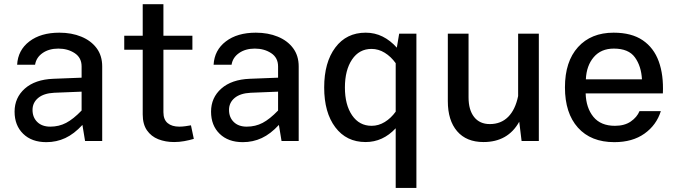

<svg xmlns="http://www.w3.org/2000/svg" viewBox="-20 -675 3229 919"><path d="M469.2 -356.9V0H387.2L374.5 -77.1Q334.5 -33.7 292.5 -14.2Q250.5 5.4 201.7 5.4Q131.8 5.4 90.8 -34.7Q49.8 -74.7 49.8 -140.6Q49.8 -207.5 98.9 -251Q147.9 -294.4 234.9 -297.9L370.6 -303.2V-356.9Q370.6 -398.9 337.4 -420.7Q304.2 -442.4 259.3 -442.4Q214.4 -442.4 183.8 -421.1Q153.3 -399.9 147.9 -365.2H62Q65.9 -435.1 120.6 -476.8Q175.3 -518.6 264.2 -518.6Q322.8 -518.6 369.1 -499.5Q415.5 -480.5 442.4 -444.6Q469.2 -408.7 469.2 -356.9ZM135.7 -148.9Q135.7 -113.3 158.4 -91.1Q181.2 -68.8 220.7 -68.8Q262.2 -68.8 296.6 -86.9Q331.1 -105 370.6 -146V-236.3L239.3 -231Q189.5 -228.5 162.6 -206.1Q135.7 -183.6 135.7 -148.9Z M894 -75.2 907.7 -10.3Q886.2 -3.9 862.1 0.5Q837.9 4.9 813.5 4.9Q772 4.9 737.8 -8.5Q703.6 -22 683.3 -51.3Q663.1 -80.6 663.1 -127.4V-437H574.7V-503.9H663.1V-654.8H762.2V-503.9H900.9V-437H762.2V-138.2Q762.2 -102.5 782.5 -85.7Q802.7 -68.8 838.4 -68.8Q852.5 -68.8 867.9 -71Q883.3 -73.2 894 -75.2Z M1409.7 -356.9V0H1327.6L1314.9 -77.1Q1274.9 -33.7 1232.9 -14.2Q1190.9 5.4 1142.1 5.4Q1072.3 5.4 1031.2 -34.7Q990.2 -74.7 990.2 -140.6Q990.2 -207.5 1039.3 -251Q1088.4 -294.4 1175.3 -297.9L1311 -303.2V-356.9Q1311 -398.9 1277.8 -420.7Q1244.6 -442.4 1199.7 -442.4Q1154.8 -442.4 1124.3 -421.1Q1093.8 -399.9 1088.4 -365.2H1002.4Q1006.3 -435.1 1061 -476.8Q1115.7 -518.6 1204.6 -518.6Q1263.2 -518.6 1309.6 -499.5Q1356 -480.5 1382.8 -444.6Q1409.7 -408.7 1409.7 -356.9ZM1076.2 -148.9Q1076.2 -113.3 1098.9 -91.1Q1121.6 -68.8 1161.1 -68.8Q1202.6 -68.8 1237.1 -86.9Q1271.5 -105 1311 -146V-236.3L1179.7 -231Q1129.9 -228.5 1103 -206.1Q1076.2 -183.6 1076.2 -148.9Z M1531.7 -256.3Q1531.7 -376.5 1585 -447.5Q1638.2 -518.6 1730.5 -518.6Q1773.9 -518.6 1811.3 -500Q1848.6 -481.4 1879.4 -446.8L1890.6 -513.7H1973.1V224.6H1874V-61Q1812.5 4.9 1730 4.9Q1638.2 4.9 1585 -65.7Q1531.7 -136.2 1531.7 -256.3ZM1630.9 -256.3Q1630.9 -173.3 1665.3 -123Q1699.7 -72.8 1758.8 -72.8Q1792 -72.8 1821.8 -91.1Q1851.6 -109.4 1874 -140.6V-372.6Q1851.1 -404.3 1821.3 -422.6Q1791.5 -440.9 1758.3 -440.9Q1699.2 -440.9 1665 -390.1Q1630.9 -339.4 1630.9 -256.3Z M2123.5 -190.9V-513.7H2222.7V-209Q2222.7 -148.9 2249.3 -115Q2275.9 -81.1 2324.7 -81.1Q2377.9 -81.1 2412.4 -115.7Q2446.8 -150.4 2460 -215.3V-513.7H2559.1V0H2476.6L2465.3 -92.3Q2411.1 4.9 2294.4 4.9Q2212.4 4.9 2168 -46.9Q2123.5 -98.6 2123.5 -190.9Z M2783.2 -228Q2785.2 -158.7 2820.3 -115.7Q2855.5 -72.8 2923.3 -72.8Q2969.2 -72.8 2999 -93.3Q3028.8 -113.8 3041 -143.1H3143.1Q3122.1 -76.2 3064.7 -35.4Q3007.3 5.4 2920.4 5.4Q2808.6 5.4 2746.3 -64Q2684.1 -133.3 2684.1 -256.8Q2684.1 -380.4 2746.6 -449.5Q2809.1 -518.6 2917 -518.6Q3002.9 -518.6 3056.2 -482.4Q3109.4 -446.3 3133.1 -381.1Q3156.7 -315.9 3152.8 -228ZM2784.2 -295.4H3052.7Q3049.3 -358.4 3019 -400.4Q2988.8 -442.4 2918 -442.4Q2856.9 -442.4 2822 -401.6Q2787.1 -360.8 2784.2 -295.4Z"/></svg>

Font: Estedad-FD Medium
Style: Regular
Weight: 500
Designer: Amin Abedi
Version: Version 7.3